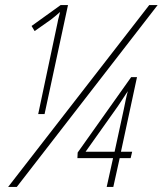

<svg xmlns="http://www.w3.org/2000/svg" viewBox="-20 -734 647 754"><path d="M12 0 566 -714H599L46 0ZM130 -286H155L247 -714H218L104 -632L116 -612L180 -657Q197 -670 216 -687Q214 -677 211 -667Q208 -657 206 -645ZM399 0H425L450 -113H493L499 -138H455L518 -431H495L285 -135L284 -113H424ZM316 -138 443 -317Q467 -353 482 -376Q478 -362 474 -343Q470 -324 466 -304L430 -138Z"/></svg>

Font: Noto Sans Display Condensed Thin
Style: Italic
Weight: 250
Width: 3
Italic angle: -12°
Designer: Monotype Design Team
Foundry: Monotype Imaging Inc.
Version: Version 1.900